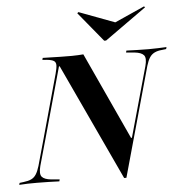

<svg xmlns="http://www.w3.org/2000/svg" viewBox="-79 -818 836 881"><g transform="rotate(-5 339.0 -377.5)"><path d="M457.3 10.5 207.3 -525.8H204L113.7 -201.6H104.8L185.5 -492.7Q192.7 -518.5 192.7 -532.3Q192.7 -546 183.5 -552Q174.2 -558.1 151.6 -560.5L130.6 -562.1L133.1 -571Q147.6 -571 167.7 -570.2Q187.9 -569.4 213.7 -569Q239.5 -568.5 267.7 -568.5H266.1Q282.3 -568.5 295.6 -569.4Q308.9 -570.2 320.2 -571L504.8 -170.2H508.9L599.2 -492.7Q608.9 -529 597.6 -542.3Q586.3 -555.6 554.8 -558.9L516.1 -562.1L518.5 -571Q540.3 -570.2 567.3 -569.4Q594.4 -568.5 620.2 -568.5Q644.4 -568.5 664.5 -569.4Q684.7 -570.2 703.2 -571L700.8 -562.1L681.5 -559.7Q661.3 -558.1 647.2 -551.2Q633.1 -544.4 624.2 -530.6Q615.3 -516.9 608.1 -492.7L467.7 10.5ZM79 -78.2Q69.4 -41.9 80.6 -28.6Q91.9 -15.3 123.4 -12.1L162.1 -8.9L159.7 0Q137.9 -0.8 110.9 -1.6Q83.9 -2.4 58.1 -2.4Q34.7 -2.4 14.1 -2Q-6.5 -1.6 -25 0L-22.6 -8.9L-4 -11.3Q17.7 -13.7 31.5 -20.2Q45.2 -26.6 54 -40.3Q62.9 -54 70.2 -78.2L104.8 -201.6H113.7ZM616.9 -766.1 621 -761.3 429.8 -625H421L308.9 -761.3L314.5 -766.1L495.2 -698.4L433.1 -683.9Z"/></g></svg>

Font: Playfair 144pt
Style: Bold Italic
Weight: 700
Italic angle: -15.6°
Designer: Claus Eggers Sørensen
Foundry: Claus Eggers Sørensen
Version: Version 2.203